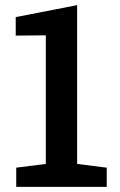

<svg xmlns="http://www.w3.org/2000/svg" viewBox="-20 -731 469 751"><path d="M43.5 0V-75.2L159.2 -89.8V-592.8L41.5 -591.8V-664.1L281.7 -710.9V-89.8L397.5 -75.2V0Z"/></svg>

Font: Roboto Slab LO Medium
Style: Regular
Weight: 500
Designer: Google
Version: Version 2.000